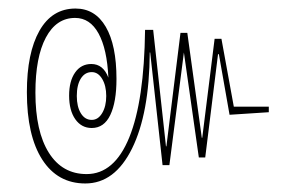

<svg xmlns="http://www.w3.org/2000/svg" viewBox="-20 -482 659 450"><path d="M180 -52Q115 -52 79 -108Q43 -164 43 -266Q43 -358 72.5 -410Q102 -462 157 -462Q203 -462 228 -419Q253 -376 253 -297Q253 -243 238.5 -212.5Q224 -182 195 -182Q171 -182 156.5 -202.5Q142 -223 142 -258Q142 -292 156 -312Q170 -332 194 -332Q222 -332 234 -300Q231 -367 211 -403.5Q191 -440 156 -440Q112 -440 87.5 -394Q63 -348 63 -265Q63 -174 94.5 -124Q126 -74 183 -74Q248 -74 283 -160Q318 -246 320 -412H339L369 -139H370L403 -405H419L453 -159H454L483 -391H499L528 -232H610V-219L518 -213L493 -355H491L461 -113H446L411 -359L377 -95H361L332 -359H331Q330 -216 289.5 -134Q249 -52 180 -52ZM195 -201Q210 -201 219.5 -217Q229 -233 229 -257Q229 -281 219.5 -297Q210 -313 195 -313Q179 -313 169.5 -298Q160 -283 160 -257Q160 -232 169.5 -216.5Q179 -201 195 -201Z"/></svg>

Font: Noto Sans Thai Looped UI Condensed Thin
Style: Regular
Weight: 100
Width: 3
Designer: Cadson Demak Team
Foundry: Cadson Demak Co., Ltd.
Version: Version 1.000; ttfautohint (v1.8.4.7-5d5b)